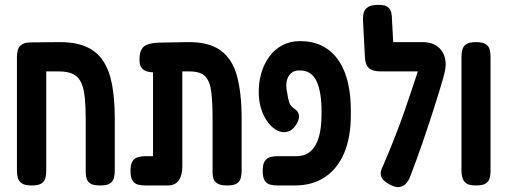

<svg xmlns="http://www.w3.org/2000/svg" viewBox="-20 -757 2091 793"><path d="M111 9Q83 9 70.5 0.5Q58 -8 54 -21.5Q50 -35 50 -51V-523Q50 -538 54 -551.5Q58 -565 70.5 -573.5Q83 -582 111 -582L221 -583Q289 -584 334.5 -564.5Q380 -545 406 -505.5Q432 -466 443 -406.5Q454 -347 454 -267V-52Q454 -36 450.5 -22Q447 -8 434.5 0.5Q422 9 394 9Q367 9 354.5 1.5Q342 -6 338 -18.5Q334 -31 334 -45V-264Q334 -314 330.5 -351Q327 -388 316.5 -413Q306 -438 284 -450Q262 -462 224 -462H171V-52Q171 -35 167.5 -21.5Q164 -8 151.5 0.5Q139 9 111 9Z M580 9Q564 9 550 5.5Q536 2 527.5 -11Q519 -24 519 -51Q519 -79 527.5 -91.5Q536 -104 550 -108Q564 -112 580 -112H612V-501L683 -462Q656 -459 632 -458Q608 -457 591 -461Q574 -465 565 -476.5Q556 -488 556 -510Q556 -549 574 -564.5Q592 -580 639 -581L751 -583Q840 -585 889.5 -550Q939 -515 958.5 -444Q978 -373 978 -267V-52Q978 -36 974.5 -22Q971 -8 958.5 0.5Q946 9 919 9Q892 9 879 1.5Q866 -6 862 -18.5Q858 -31 858 -45V-264Q858 -331 853 -375Q848 -419 828.5 -440.5Q809 -462 763 -462H733V-70Q733 -32 718 -11.5Q703 9 673 9Z M1125 9Q1110 9 1096 5.5Q1082 2 1073.5 -11Q1065 -24 1065 -51Q1065 -79 1073.5 -91.5Q1082 -104 1096 -108Q1110 -112 1126 -112H1205Q1239 -112 1262 -131.5Q1285 -151 1296.5 -189.5Q1308 -228 1308 -285V-297Q1308 -379 1287 -422.5Q1266 -466 1219 -466H1214Q1194 -466 1181 -453.5Q1168 -441 1164 -421Q1160 -401 1166 -375Q1169 -351 1174.5 -334Q1180 -317 1200 -305Q1213 -295 1214.5 -281.5Q1216 -268 1210 -254.5Q1204 -241 1194.5 -230.5Q1185 -220 1177 -217Q1158 -207 1136.5 -213.5Q1115 -220 1096 -240.5Q1077 -261 1064 -292.5Q1051 -324 1049 -364Q1047 -412 1058.5 -452.5Q1070 -493 1092.5 -523.5Q1115 -554 1147 -570.5Q1179 -587 1216 -587H1221Q1288 -587 1334.5 -553Q1381 -519 1405 -455Q1429 -391 1429 -300V-282Q1429 -189 1401 -124Q1373 -59 1321.5 -25Q1270 9 1197 9Z M1593 7Q1561 -9 1554.5 -28Q1548 -47 1562 -72Q1589 -135 1611.5 -192.5Q1634 -250 1652.5 -303.5Q1671 -357 1688.5 -409.5Q1706 -462 1723 -515L1813 -443Q1793 -374 1771.5 -307Q1750 -240 1726 -170Q1702 -100 1672 -22Q1666 -8 1655.5 2.5Q1645 13 1630 15.5Q1615 18 1593 7ZM1810 -436 1730 -462H1553Q1519 -462 1503.5 -476Q1488 -490 1487 -524L1479 -678Q1479 -694 1483 -707Q1487 -720 1501 -728.5Q1515 -737 1543 -737Q1570 -737 1581.5 -728Q1593 -719 1596 -705Q1599 -691 1599 -675L1604 -583H1725Q1765 -583 1789 -563.5Q1813 -544 1819 -511Q1825 -478 1810 -436Z M1946 9Q1919 9 1906.5 0.5Q1894 -8 1890 -22Q1886 -36 1886 -51V-524Q1886 -539 1890 -553Q1894 -567 1906.5 -575Q1919 -583 1947 -583Q1974 -583 1986.5 -574.5Q1999 -566 2002.5 -552.5Q2006 -539 2006 -523V-50Q2006 -35 2002.5 -21.5Q1999 -8 1986.5 0.5Q1974 9 1946 9Z"/></svg>

Font: Fredoka Condensed Medium
Style: Regular
Weight: 500
Width: 3
Designer: Ben Nathan
Foundry: Milena B. Brandão, Ben Nathan
Version: Version 2.001